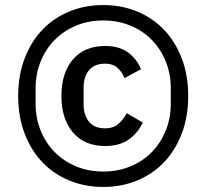

<svg xmlns="http://www.w3.org/2000/svg" viewBox="-20 -728 817 760"><path d="M389 12Q317 12 255.5 -13Q194 -38 149 -84.5Q104 -131 78 -198Q52 -265 52 -348Q52 -431 78 -498Q104 -565 149 -611.5Q194 -658 255.5 -683Q317 -708 389 -708Q460 -708 521.5 -683Q583 -658 628 -611.5Q673 -565 699 -498Q725 -431 725 -348Q725 -265 699 -198Q673 -131 628 -84.5Q583 -38 521.5 -13Q460 12 389 12ZM389 -49Q447 -49 496.5 -69.5Q546 -90 581 -126Q616 -162 636 -211Q656 -260 656 -317V-379Q656 -436 636 -485Q616 -534 581 -570Q546 -606 496.5 -626.5Q447 -647 389 -647Q330 -647 281 -626.5Q232 -606 196.5 -570Q161 -534 141 -485Q121 -436 121 -379V-317Q121 -260 141 -211Q161 -162 196.5 -126Q232 -90 281 -69.5Q330 -49 389 -49ZM396 -150Q314 -150 268.5 -204Q223 -258 223 -348Q223 -439 268.5 -492.5Q314 -546 396 -546Q451 -546 486 -521Q521 -496 538 -454L473 -419Q462 -445 444 -460.5Q426 -476 396 -476Q354 -476 332.5 -450Q311 -424 311 -382V-314Q311 -272 332.5 -246Q354 -220 396 -220Q428 -220 447.5 -236.5Q467 -253 482 -280L545 -243Q527 -203 490.5 -176.5Q454 -150 396 -150Z"/></svg>

Font: IBM Plex Sans Hebrew Text
Style: Regular
Weight: 450
Designer: Mike Abbink, Paul van der Laan, Pieter van Rosmalen, Yanek Iontef
Foundry: Bold Monday
Version: Version 1.2